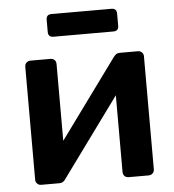

<svg xmlns="http://www.w3.org/2000/svg" viewBox="-51 -753 725 801"><g transform="rotate(-5 311.5 -353.0)"><path d="M194 -611Q172 -611 172 -633V-684Q172 -706 194 -706H445Q467 -706 467 -684V-633Q467 -611 445 -611ZM89 0Q80 0 73 -6.5Q66 -13 66 -23V-496Q66 -507 73 -513.5Q80 -520 90 -520H173Q184 -520 190.5 -513.5Q197 -507 197 -496V-175L437 -504Q442 -511 448 -515.5Q454 -520 464 -520H540Q549 -520 556 -513.5Q563 -507 563 -498V-24Q563 -13 556 -6.5Q549 0 539 0H456Q445 0 438.5 -6.5Q432 -13 432 -24V-345L192 -16Q188 -9 181.5 -4.5Q175 0 165 0Z"/></g></svg>

Font: Fz Rubik Med
Style: Regular
Weight: 500
Designer: Hubert and Fischer
Foundry: Hubert and Fischer
Version: Vit hóa bi FontZin.com